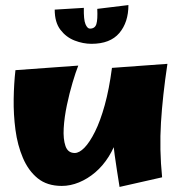

<svg xmlns="http://www.w3.org/2000/svg" viewBox="-20 -716 721 758"><path d="M224 18Q166 18 129 -12Q92 -42 70.5 -92.5Q49 -143 41 -203.5Q33 -264 34 -325.5Q35 -387 41 -439L289 -457Q279 -432 266.5 -390Q254 -348 244 -300.5Q234 -253 231.5 -210Q229 -167 238.5 -139.5Q248 -112 275 -112Q293 -112 313.5 -133Q334 -154 355 -196Q376 -238 393.5 -301Q411 -364 422 -448L459 -276Q459 -224 445.5 -179Q432 -134 409 -97.5Q386 -61 356 -35.5Q326 -10 292 4Q258 18 224 18ZM452 22Q441 -46 433 -102.5Q425 -159 421.5 -212Q418 -265 418 -322Q418 -379 422 -448L641 -464Q622 -338 615.5 -232Q609 -126 620 -16ZM341 -543Q308 -543 274.5 -556Q241 -569 218.5 -598.5Q196 -628 196 -678L311 -685Q310 -638 317.5 -620.5Q325 -603 335 -603Q355 -603 360.5 -621Q366 -639 364 -681L487 -696Q487 -628 451 -585.5Q415 -543 341 -543Z"/></svg>

Font: Marhey Light
Style: Regular
Weight: 300
Designer: Nur Syamsi & Bustanul Arifin
Foundry: Namelatype
Version: Version 1.000